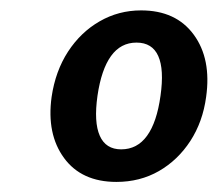

<svg xmlns="http://www.w3.org/2000/svg" viewBox="-20 -753 425 375"><path d="M207.4 -397.7Q139.3 -397.7 105.1 -444.4Q70.8 -491.2 80.8 -563.7Q88.2 -614.2 112.9 -652.2Q137.7 -690.2 174.7 -711.4Q211.7 -732.7 255.6 -732.7Q323.7 -732.7 358.4 -685.3Q393.1 -638 382.6 -563.7Q376.1 -515.2 351.8 -477.7Q327.4 -440.2 290.4 -418.9Q253.4 -397.7 207.4 -397.7ZM216.7 -461.3Q248 -461.3 267.2 -487.8Q286.4 -514.3 293.5 -566Q300.8 -617.3 289.1 -643.5Q277.4 -669.8 246.6 -669.8Q215.7 -669.8 196.8 -643.5Q177.9 -617.3 170.4 -566Q163.1 -514.3 174.9 -487.8Q186.6 -461.3 216.7 -461.3Z"/></svg>

Font: Public Sans Thin
Style: Italic
Weight: 100
Italic angle: -8°
Designer: The Public Sans project authors (U.S. Web Design System). Libre Franklin designed by Pablo Impallari and Rodrigo Fuenzal
Version: Version 2.000